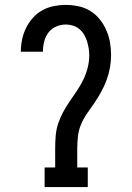

<svg xmlns="http://www.w3.org/2000/svg" viewBox="-20 -763 540 783"><path d="M162 0V-80H205V-156Q205 -182 207 -208Q209 -234 217 -258.5Q225 -283 237.5 -306Q250 -329 264.5 -350Q279 -371 293.5 -392.5Q308 -414 319.5 -437.5Q331 -461 337.5 -486.5Q344 -512 344 -538Q344 -552 341.5 -567Q339 -582 334.5 -596Q330 -610 322.5 -622.5Q315 -635 303.5 -644.5Q292 -654 277.5 -658.5Q263 -663 248 -663Q228 -663 208.5 -654.5Q189 -646 177 -629.5Q165 -613 160 -592.5Q155 -572 155 -552H65Q65 -577 70 -601.5Q75 -626 86 -648.5Q97 -671 114 -690Q131 -709 152.5 -721Q174 -733 199 -738Q224 -743 248 -743Q274 -743 300 -737.5Q326 -732 348 -718.5Q370 -705 386.5 -684.5Q403 -664 413.5 -640Q424 -616 428.5 -590.5Q433 -565 433 -539Q433 -513 428.5 -487.5Q424 -462 415 -437.5Q406 -413 393.5 -390Q381 -367 366.5 -345.5Q352 -324 337 -303Q322 -282 311.5 -258Q301 -234 298 -208Q295 -182 295 -156V-80H338V0Z"/></svg>

Font: Iosevka Curly Slab Medium
Style: Regular
Weight: 500
Monospace: yes
Designer: Belleve Invis
Foundry: Belleve Invis
Version: Version 22.1.2; ttfautohint (v1.8.4)